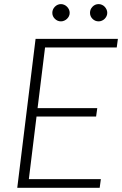

<svg xmlns="http://www.w3.org/2000/svg" viewBox="-20 -892 580 912"><path d="M62 0ZM534.5 -666.5H194L158.5 -378.5H442L436.5 -338.5H153.5L117 -41H459L453.5 0H62L149 -707.5H540ZM311 -831Q311 -822.5 307.5 -815.2Q304 -808 298.2 -802.5Q292.5 -797 285 -793.8Q277.5 -790.5 269.5 -790.5Q253 -790.5 240.8 -802.5Q228.5 -814.5 228.5 -831Q228.5 -839.5 231.8 -847Q235 -854.5 240.8 -860.2Q246.5 -866 253.8 -869.2Q261 -872.5 269.5 -872.5Q277.5 -872.5 285 -869.2Q292.5 -866 298.2 -860.2Q304 -854.5 307.5 -847Q311 -839.5 311 -831ZM489.5 -831Q489.5 -822.5 486 -815.2Q482.5 -808 477 -802.5Q471.5 -797 464 -793.8Q456.5 -790.5 448.5 -790.5Q431.5 -790.5 419.5 -802.5Q407.5 -814.5 407.5 -831Q407.5 -848 419.5 -860.2Q431.5 -872.5 448.5 -872.5Q456.5 -872.5 464 -869.2Q471.5 -866 477 -860.2Q482.5 -854.5 486 -847Q489.5 -839.5 489.5 -831Z"/></svg>

Font: Lato Light
Style: Italic
Weight: 300
Italic angle: -7°
Designer: Lukasz Dziedzic
Foundry: tyPoland Lukasz Dziedzic
Version: Version 2.007; 2014-02-27